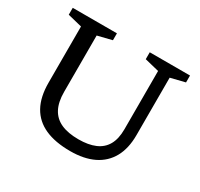

<svg xmlns="http://www.w3.org/2000/svg" viewBox="-149 -886 1129 1084"><g transform="rotate(30 416.0 -344.0)"><path d="M629 -249.5V-630L535.5 -653V-698H798V-653L704.5 -630V-255.5Q704.5 -169 671.8 -109.8Q639 -50.5 576.5 -20.2Q514 10 425 10Q326.5 10 260.2 -19.8Q194 -49.5 160.2 -110.2Q126.5 -171 126.5 -263.5V-630L33.5 -653V-698H321.5V-653L228.5 -630V-262.5Q228.5 -196.5 251 -154Q273.5 -111.5 318.8 -91.2Q364 -71 432 -71Q496.5 -71 540.2 -89.8Q584 -108.5 606.5 -148Q629 -187.5 629 -249.5Z"/></g></svg>

Font: Newsreader 9pt
Style: Regular
Weight: 400
Designer: Hugues Gentile
Foundry: Production Type
Version: Version 1.003